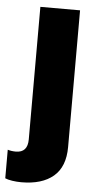

<svg xmlns="http://www.w3.org/2000/svg" viewBox="-109 -614 418 824"><g transform="rotate(5 100.0 -201.5)"><path d="M15 177Q-5 177 -24.5 174Q-44 171 -55 166V43Q-39 48 -20 48Q31 48 31 -9V-580H202V9Q202 94 153 135.5Q104 177 15 177Z"/></g></svg>

Font: BDO Grotesk ExtraBold
Style: Regular
Weight: 800
Designer: Deni Anggara
Foundry: Lokal Container
Version: Version 2.000